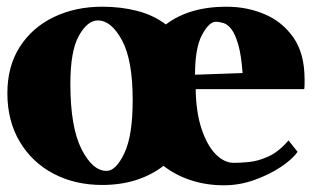

<svg xmlns="http://www.w3.org/2000/svg" viewBox="-20 -535 931 573"><path d="M285 17Q204 17 140 -16.5Q76 -50 39 -112Q2 -174 2 -257Q2 -337 39 -395Q76 -453 140.5 -484Q205 -515 285 -515Q341 -515 389.5 -502.5Q438 -490 475 -462Q545 -515 656 -515Q717 -515 770 -492.5Q823 -470 856 -422.5Q889 -375 889 -298Q889 -291 889 -284Q889 -277 888 -269H564Q565 -200 581.5 -150.5Q598 -101 623.5 -75Q649 -49 678 -49Q696 -49 723 -51.5Q750 -54 781 -68Q812 -82 841 -116L868 -82Q853 -60 818.5 -37Q784 -14 739.5 2Q695 18 648 18Q596 18 550 3Q504 -12 468 -40Q393 17 285 17ZM190 -285Q190 -156 223 -90.5Q256 -25 298 -25Q326 -25 351 -77.5Q376 -130 376 -236Q376 -356 344 -415Q312 -474 272 -474Q241 -474 215.5 -428.5Q190 -383 190 -285ZM624 -470Q604 -470 583 -431Q562 -392 562 -312L704 -317Q700 -371 691 -402Q682 -433 671 -447.5Q660 -462 647.5 -466Q635 -470 624 -470Z"/></svg>

Font: Wittgenstein Black
Style: Regular
Weight: 900
Designer: Jörg Drees
Foundry: Jörg Drees
Version: Version 1.303; ttfautohint (v1.8.4.7-5d5b)